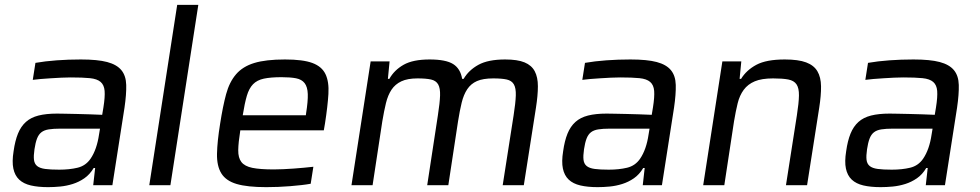

<svg xmlns="http://www.w3.org/2000/svg" viewBox="-20 -763 4038 791"><path d="M178 8Q137 8 107 1Q77 -6 59 -23Q41 -40 35 -68.5Q29 -97 36 -140Q42 -183 54 -212.5Q66 -242 86.5 -260.5Q107 -279 138.5 -287Q170 -295 215 -295Q226 -295 247.5 -294.5Q269 -294 295.5 -293.5Q322 -293 349.5 -292Q377 -291 401 -290L406 -320Q413 -364 411 -388.5Q409 -413 394.5 -425.5Q380 -438 350.5 -441Q321 -444 271 -444Q254 -444 232.5 -443Q211 -442 189 -440.5Q167 -439 147.5 -437.5Q128 -436 115 -434L126 -504Q166 -511 214 -514.5Q262 -518 313 -518Q382 -518 421.5 -507.5Q461 -497 480 -474Q499 -451 500 -413Q501 -375 493 -320L443 0H364L372 -71H366Q350 -44 327.5 -28.5Q305 -13 279.5 -5Q254 3 228 5.5Q202 8 178 8ZM224 -64Q266 -64 299.5 -72Q333 -80 353 -109Q379 -147 388 -209L392 -233H228Q200 -233 181 -230Q162 -227 150.5 -218Q139 -209 132.5 -192Q126 -175 122 -148Q118 -121 120 -104.5Q122 -88 133 -79Q144 -70 166 -67Q188 -64 224 -64Z M595 0 710 -743H797L682 0Z M1077 8Q999 8 955 -5Q911 -18 892 -48.5Q873 -79 874 -129.5Q875 -180 887 -254Q898 -325 911.5 -375Q925 -425 952.5 -457Q980 -489 1027.5 -503.5Q1075 -518 1154 -518Q1228 -518 1267 -503.5Q1306 -489 1321 -457.5Q1336 -426 1333 -376Q1330 -326 1319 -255L1314 -226H970Q962 -176 961.5 -144.5Q961 -113 974.5 -95.5Q988 -78 1019.5 -71.5Q1051 -65 1108 -65Q1126 -65 1147 -66Q1168 -67 1189.5 -68.5Q1211 -70 1232 -72Q1253 -74 1271 -76L1260 -6Q1244 -3 1222 -0.5Q1200 2 1175.5 4Q1151 6 1126 7Q1101 8 1077 8ZM1240 -288 1241 -296Q1249 -346 1248 -375.5Q1247 -405 1235 -420.5Q1223 -436 1199.5 -440.5Q1176 -445 1140 -445Q1095 -445 1067 -439Q1039 -433 1022.5 -416Q1006 -399 997 -368.5Q988 -338 980 -288Z M2051 0 2096 -288Q2104 -339 2105 -369.5Q2106 -400 2097 -415.5Q2088 -431 2067.5 -435.5Q2047 -440 2012 -440Q1970 -440 1945 -429Q1920 -418 1905 -395.5Q1890 -373 1882 -340Q1874 -307 1867 -263L1827 0H1740L1784 -288Q1792 -339 1793 -369.5Q1794 -400 1785 -415.5Q1776 -431 1755.5 -435.5Q1735 -440 1700 -440Q1659 -440 1633.5 -428Q1608 -416 1593 -393.5Q1578 -371 1570 -338Q1562 -305 1555 -263L1515 0H1428L1507 -510H1585L1578 -438H1584Q1604 -474 1642.5 -496Q1681 -518 1750 -518Q1817 -518 1847 -499Q1877 -480 1884 -438H1890Q1911 -474 1951 -496Q1991 -518 2061 -518Q2112 -518 2141 -506Q2170 -494 2183 -469.5Q2196 -445 2196 -407.5Q2196 -370 2188 -319L2138 0Z M2442 8Q2401 8 2371 1Q2341 -6 2323 -23Q2305 -40 2299 -68.5Q2293 -97 2300 -140Q2306 -183 2318 -212.5Q2330 -242 2350.5 -260.5Q2371 -279 2402.5 -287Q2434 -295 2479 -295Q2490 -295 2511.5 -294.5Q2533 -294 2559.5 -293.5Q2586 -293 2613.5 -292Q2641 -291 2665 -290L2670 -320Q2677 -364 2675 -388.5Q2673 -413 2658.5 -425.5Q2644 -438 2614.5 -441Q2585 -444 2535 -444Q2518 -444 2496.5 -443Q2475 -442 2453 -440.5Q2431 -439 2411.5 -437.5Q2392 -436 2379 -434L2390 -504Q2430 -511 2478 -514.5Q2526 -518 2577 -518Q2646 -518 2685.5 -507.5Q2725 -497 2744 -474Q2763 -451 2764 -413Q2765 -375 2757 -320L2707 0H2628L2636 -71H2630Q2614 -44 2591.5 -28.5Q2569 -13 2543.5 -5Q2518 3 2492 5.5Q2466 8 2442 8ZM2488 -64Q2530 -64 2563.5 -72Q2597 -80 2617 -109Q2643 -147 2652 -209L2656 -233H2492Q2464 -233 2445 -230Q2426 -227 2414.5 -218Q2403 -209 2396.5 -192Q2390 -175 2386 -148Q2382 -121 2384 -104.5Q2386 -88 2397 -79Q2408 -70 2430 -67Q2452 -64 2488 -64Z M3218 0 3263 -288Q3271 -339 3271.5 -369.5Q3272 -400 3261.5 -415.5Q3251 -431 3227.5 -435.5Q3204 -440 3165 -440Q3118 -440 3089.5 -428Q3061 -416 3044 -393Q3027 -370 3019 -337.5Q3011 -305 3004 -263L2964 0H2877L2956 -510H3034L3027 -438H3033Q3055 -474 3096 -496Q3137 -518 3213 -518Q3269 -518 3301 -506Q3333 -494 3347.5 -469.5Q3362 -445 3362.5 -407.5Q3363 -370 3355 -319L3305 0Z M3608 8Q3567 8 3537 1Q3507 -6 3489 -23Q3471 -40 3465 -68.5Q3459 -97 3466 -140Q3472 -183 3484 -212.5Q3496 -242 3516.5 -260.5Q3537 -279 3568.5 -287Q3600 -295 3645 -295Q3656 -295 3677.5 -294.5Q3699 -294 3725.5 -293.5Q3752 -293 3779.5 -292Q3807 -291 3831 -290L3836 -320Q3843 -364 3841 -388.5Q3839 -413 3824.5 -425.5Q3810 -438 3780.5 -441Q3751 -444 3701 -444Q3684 -444 3662.5 -443Q3641 -442 3619 -440.5Q3597 -439 3577.5 -437.5Q3558 -436 3545 -434L3556 -504Q3596 -511 3644 -514.5Q3692 -518 3743 -518Q3812 -518 3851.5 -507.5Q3891 -497 3910 -474Q3929 -451 3930 -413Q3931 -375 3923 -320L3873 0H3794L3802 -71H3796Q3780 -44 3757.5 -28.5Q3735 -13 3709.5 -5Q3684 3 3658 5.5Q3632 8 3608 8ZM3654 -64Q3696 -64 3729.5 -72Q3763 -80 3783 -109Q3809 -147 3818 -209L3822 -233H3658Q3630 -233 3611 -230Q3592 -227 3580.5 -218Q3569 -209 3562.5 -192Q3556 -175 3552 -148Q3548 -121 3550 -104.5Q3552 -88 3563 -79Q3574 -70 3596 -67Q3618 -64 3654 -64Z"/></svg>

Font: Azeri Sans
Style: Italic
Weight: 400
Designer: Hector Gatti & Omnibus-Type (original fonts) / Cristiano Sobral (main changes and remastering)
Foundry: Omnibus-Type
Version: Version 0.07;August 21, 2020;FontCreator 13.0.0.2681 64-bit;